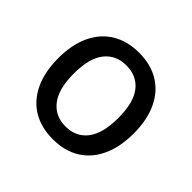

<svg xmlns="http://www.w3.org/2000/svg" viewBox="-129 -645 799 799"><g transform="rotate(45 270.5 -245.5)"><path d="M270 9Q202 9 152 -21Q102 -51 75 -108.5Q48 -166 48 -246Q48 -326 75 -383Q102 -440 152 -470Q202 -500 270 -500Q339 -500 388.5 -470Q438 -440 465 -383Q492 -326 492 -246Q492 -166 465 -108.5Q438 -51 388.5 -21Q339 9 270 9ZM270 -66Q332 -66 366.5 -111Q401 -156 401 -246Q401 -337 366.5 -381Q332 -425 270 -425Q209 -425 174 -381Q139 -337 139 -246Q139 -156 174 -111Q209 -66 270 -66Z"/></g></svg>

Font: Nunito Sans 10pt SemiCondensed Medium
Style: Regular
Weight: 500
Width: 4
Designer: Vernon Adams
Foundry: Vernon Adams
Version: Version 3.101;gftools[0.9.27]